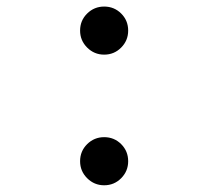

<svg xmlns="http://www.w3.org/2000/svg" viewBox="-20 -547 626 577"><path d="M293 -382.8Q263.2 -382.8 241.9 -404.1Q220.7 -425.3 220.7 -455.1Q220.7 -485.4 241.9 -506.3Q263.2 -527.3 293 -527.3Q323.2 -527.3 344.2 -506.3Q365.2 -485.4 365.2 -455.1Q365.2 -425.3 344.2 -404.1Q323.2 -382.8 293 -382.8ZM293 9.8Q263.2 9.8 241.9 -11.5Q220.7 -32.7 220.7 -62.5Q220.7 -92.8 241.9 -113.8Q263.2 -134.8 293 -134.8Q323.2 -134.8 344.2 -113.8Q365.2 -92.8 365.2 -62.5Q365.2 -32.7 344.2 -11.5Q323.2 9.8 293 9.8Z"/></svg>

Font: Cascadia Mono
Style: Regular
Weight: 400
Monospace: yes
Designer: Aaron Bell
Foundry: Saja Typeworks
Version: Version 2404.023